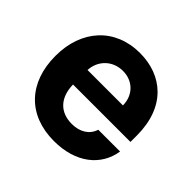

<svg xmlns="http://www.w3.org/2000/svg" viewBox="-140 -710 878 878"><g transform="rotate(45 299.0 -271.5)"><path d="M308.9 10.7C449.9 10.7 540.1 -62.5 556.8 -169.4H415.8C402.7 -126.8 363.6 -102.3 311.4 -102.3C235.4 -102.3 189.6 -150.2 187.9 -234H559.3V-275.6C559.3 -460.9 447.1 -552.6 302.9 -552.6C142.4 -552.6 38.4 -438.6 38.4 -270.2C38.4 -97.3 141 10.7 308.9 10.7ZM187.9 -327.8C190.7 -390.3 238.3 -439.6 305.4 -439.6C371.1 -439.6 416.5 -392.8 416.9 -327.8Z"/></g></svg>

Font: Magic Ui Pro
Style: Bold
Weight: 700
Designer: Stefan Endress, Andreas Faust
Version: Version 1.000;FEAKit 1.0